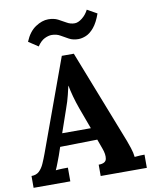

<svg xmlns="http://www.w3.org/2000/svg" viewBox="-101 -1028 870 1102"><g transform="rotate(-10 334.0 -477.0)"><path d="M4 0V-69Q32 -69 49 -85Q66 -101 77.5 -127Q89 -153 100 -183L295 -718H365L578 -173Q584 -158 594 -127.5Q604 -97 606 -74Q623 -76 638.5 -76.5Q654 -77 664 -77V0H395V-66Q436 -66 441 -91.5Q446 -117 432 -154L412 -209L195 -205L179 -158Q174 -145 164.5 -119.5Q155 -94 147 -77Q163 -79 185.5 -79.5Q208 -80 218 -80V0ZM220 -280H387L341 -405Q328 -441 318 -477.5Q308 -514 303 -542H302Q298 -525 290 -491Q282 -457 265 -410ZM539 -922Q521 -871 498 -843.5Q475 -816 451 -806Q427 -796 406 -796Q375 -796 352 -808.5Q329 -821 307.5 -833.5Q286 -846 258 -846Q239 -846 216.5 -835Q194 -824 174 -794L118 -831Q141 -887 179.5 -912.5Q218 -938 254 -938Q287 -938 310.5 -926Q334 -914 355 -901.5Q376 -889 401 -889Q421 -889 444.5 -907.5Q468 -926 482 -954Z"/></g></svg>

Font: Lora
Style: Bold
Weight: 700
Designer: Olga Karpushina, Alexei Vanyashin (Cyrillic)
Foundry: Cyreal
Version: Version 3.006; ttfautohint (v1.8.4.7-5d5b);gftools[0.9.30]